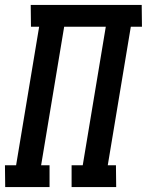

<svg xmlns="http://www.w3.org/2000/svg" viewBox="-42 -755 593 775"><path d="M-21 0 -22 -88H23L116 -647H83L82 -735H530L531 -647H486L393 -88H426L427 0H247V-88H292L385 -647H217L124 -88H158V0Z"/></svg>

Font: Iosevka Curly Slab Semibold
Style: Italic
Weight: 600
Italic angle: -9°
Monospace: yes
Designer: Belleve Invis
Foundry: Belleve Invis
Version: Version 22.1.2; ttfautohint (v1.8.4)